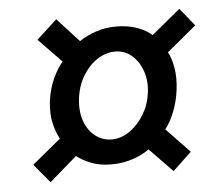

<svg xmlns="http://www.w3.org/2000/svg" viewBox="-42 -626 640 572"><g transform="rotate(-5 278.5 -340.0)"><path d="M87 -99 40 -155 126 -226Q115.5 -243.5 108.5 -272.8Q101.5 -302 106 -341Q111.5 -378.5 125.2 -407.8Q139 -437 154 -454L85 -525L146 -581L211 -510Q232 -524.5 260.5 -534.2Q289 -544 322 -544Q357.5 -544 385 -533.8Q412.5 -523.5 428 -509L514 -580L557 -527L469 -454Q479 -437 484.2 -407Q489.5 -377 485 -341Q480.5 -305 468 -274.2Q455.5 -243.5 441 -226L511 -153L455 -100L386 -171Q367.5 -157 337.5 -146.5Q307.5 -136 272 -136Q239 -136 213 -146Q187 -156 169 -170ZM280 -210Q308.5 -210 334.2 -228.2Q360 -246.5 377.5 -276Q395 -305.5 399 -340Q403.5 -374.5 393.2 -404Q383 -433.5 361.8 -451.8Q340.5 -470 312 -470Q285 -470 259.5 -453.8Q234 -437.5 216 -408.2Q198 -379 193 -340Q188.5 -301 199.2 -271.8Q210 -242.5 231.5 -226.2Q253 -210 280 -210Z"/></g></svg>

Font: Expletus Sans
Style: Italic
Weight: 400
Italic angle: -7°
Designer: Jasper de Waard
Foundry: Designtown
Version: Version 7.500